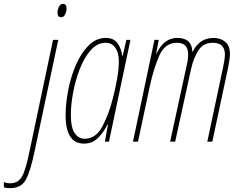

<svg xmlns="http://www.w3.org/2000/svg" viewBox="-151 -732 1235 992"><path d="M164 -643Q179 -643 186 -658.5Q193 -674 193 -687Q193 -712 175 -712Q160 -712 153 -696.5Q146 -681 146 -667Q146 -643 164 -643ZM-98 240Q-42 240 -18 197Q6 154 27 53L150 -526H123L1 52Q-18 147 -38 181Q-58 215 -98 215Q-116 215 -131 209V236Q-117 240 -98 240Z M286 -15Q255 -15 235 -44Q215 -73 215 -139Q215 -191 227 -255Q239 -319 262 -377.5Q285 -436 318.5 -473.5Q352 -511 395 -511Q427 -511 445 -485Q463 -459 463 -417Q463 -375 454 -324.5Q445 -274 432 -224Q412 -143 378 -79Q344 -15 286 -15ZM283 10Q324 10 353 -17Q382 -44 405 -90H407L391 0H412L523 -526H502L483 -444H480Q476 -482 456 -509Q436 -536 396 -536Q345 -536 306 -496.5Q267 -457 240.5 -395Q214 -333 201 -264Q188 -195 188 -137Q188 10 283 10Z M536 0H562L624 -291Q644 -382 673 -446.5Q702 -511 763 -511Q821 -511 821 -451Q821 -443 820 -430.5Q819 -418 816 -405L728 0H754L837 -379Q849 -432 874 -471.5Q899 -511 948 -511Q1011 -511 1011 -450Q1011 -428 1002 -386L920 0H946L1028 -385Q1031 -399 1034 -419.5Q1037 -440 1037 -453Q1037 -496 1012.5 -516Q988 -536 953 -536Q879 -536 845 -465H843Q840 -536 765 -536Q695 -536 658 -455H656L669 -526H647Z"/></svg>

Font: Noto Sans Display Condensed Thin
Style: Italic
Weight: 250
Width: 3
Italic angle: -12°
Designer: Monotype Design Team
Foundry: Monotype Imaging Inc.
Version: Version 1.900